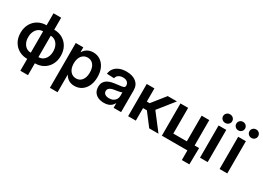

<svg xmlns="http://www.w3.org/2000/svg" viewBox="-19 -1616 3687 2696"><g transform="rotate(30 1825.0 -267.5)"><path d="M297.9 11.7Q221.2 11.7 161.4 -22.5Q101.6 -56.6 67.4 -117.9Q33.2 -179.2 33.2 -260.3Q33.2 -341.3 67.4 -402.8Q101.6 -464.4 161.4 -498.8Q221.2 -533.2 297.9 -533.2H421.9Q499 -533.2 558.6 -498.8Q618.2 -464.4 652.1 -402.8Q686 -341.3 686 -260.3Q686 -179.2 652.1 -117.9Q618.2 -56.6 558.6 -22.5Q499 11.7 421.9 11.7ZM297.9 -88.4H421.9Q462.9 -88.4 494.6 -109.9Q526.4 -131.3 544.4 -170.2Q562.5 -209 562.5 -260.3Q562.5 -312 544.4 -351.3Q526.4 -390.6 494.6 -412.8Q462.9 -435.1 421.9 -435.1H297.9Q256.8 -435.1 225.1 -412.8Q193.4 -390.6 175.3 -351.3Q157.2 -312 157.2 -260.3Q157.2 -209 175.3 -170.2Q193.4 -131.3 225.1 -109.9Q256.8 -88.4 297.9 -88.4ZM297.9 204.1V-727.5H421.9V204.1Z M776.9 204.1V-522.5H899.4V-446.3H902.3Q917 -472.2 939.5 -491.5Q961.9 -510.7 991.9 -521.5Q1022 -532.2 1058.6 -532.2Q1124 -532.2 1174.3 -498.5Q1224.6 -464.8 1252.9 -404.1Q1281.2 -343.3 1281.2 -261.2Q1281.2 -179.2 1253.2 -118.2Q1225.1 -57.1 1174.8 -23.4Q1124.5 10.3 1057.6 10.3Q1021.5 10.3 991.9 -1Q962.4 -12.2 940.4 -32.2Q918.5 -52.2 903.3 -79.6H901.4V204.1ZM1027.3 -92.8Q1066.9 -92.8 1095.5 -113Q1124 -133.3 1139.9 -170.9Q1155.8 -208.5 1155.8 -261.2Q1155.8 -314.5 1139.9 -351.8Q1124 -389.2 1095.5 -409.2Q1066.9 -429.2 1027.3 -429.2Q986.8 -429.2 957.3 -408.4Q927.7 -387.7 911.6 -350.1Q895.5 -312.5 895.5 -261.2Q895.5 -210.4 911.6 -172.6Q927.7 -134.8 957.5 -113.8Q987.3 -92.8 1027.3 -92.8Z M1536.1 8.8Q1484.4 8.8 1444.1 -8.8Q1403.8 -26.4 1380.4 -61.3Q1356.9 -96.2 1356.9 -147.9Q1356.9 -192.4 1373.5 -221.4Q1390.1 -250.5 1418.7 -267.8Q1447.3 -285.2 1484.1 -294.2Q1521 -303.2 1560.5 -307.1Q1608.4 -312.5 1636.7 -316.7Q1665 -320.8 1677.7 -329.1Q1690.4 -337.4 1690.4 -355V-358.4Q1690.4 -381.8 1679.2 -399.2Q1668 -416.5 1647 -426.3Q1626 -436 1595.7 -436Q1565.4 -436 1542.7 -426.3Q1520 -416.5 1506.3 -399.9Q1492.7 -383.3 1489.7 -362.3L1371.6 -367.7Q1377.4 -418.5 1406.5 -455.1Q1435.5 -491.7 1484.4 -512Q1533.2 -532.2 1597.7 -532.2Q1645.5 -532.2 1685.1 -520.8Q1724.6 -509.3 1753.4 -486.8Q1782.2 -464.4 1797.9 -431.2Q1813.5 -397.9 1813.5 -354.5V0H1692.4V-73.2H1689.5Q1677.7 -50.3 1657.7 -31.5Q1637.7 -12.7 1607.9 -2Q1578.1 8.8 1536.1 8.8ZM1566.9 -83Q1606.9 -83 1634.5 -97.9Q1662.1 -112.8 1676.5 -137.5Q1690.9 -162.1 1690.9 -191.9V-250Q1685.1 -245.6 1673.1 -242.2Q1661.1 -238.8 1645 -235.6Q1628.9 -232.4 1611.1 -229.5Q1593.3 -226.6 1575.7 -224.1Q1548.8 -220.2 1526.6 -211.7Q1504.4 -203.1 1491 -188Q1477.5 -172.9 1477.5 -148.9Q1477.5 -128.4 1488.8 -113.5Q1500 -98.6 1520 -90.8Q1540 -83 1566.9 -83Z M1927.7 0V-522.5H2052.2V-309.1H2097.7L2268.1 -522.5H2417.5L2214.4 -267.6L2419.9 0H2269.5L2114.7 -203.1H2052.2V0Z M2474.6 0V-522.5H2599.1V-106H2817.9V-522.5H2941.9V0ZM2888.7 156.2V0H2848.6V-110.4H3014.6L3010.3 156.2Z M3092.8 0V-522.5H3217.3V0ZM3155.3 -599.1Q3124 -599.1 3102.8 -619.4Q3081.5 -639.6 3081.5 -668.9Q3081.5 -698.7 3102.8 -718.8Q3124 -738.8 3154.8 -738.8Q3186.5 -738.8 3207.8 -718.8Q3229 -698.7 3229 -668.9Q3229 -639.6 3207.8 -619.4Q3186.5 -599.1 3155.3 -599.1Z M3410.6 0V-522.5H3535.2V0ZM3579.1 -600.6Q3549.3 -600.6 3528.8 -620.6Q3508.3 -640.6 3508.3 -669.4Q3508.3 -698.7 3528.8 -718.5Q3549.3 -738.3 3579.1 -738.3Q3609.4 -738.3 3629.6 -718.5Q3649.9 -698.7 3649.9 -669.4Q3649.9 -640.1 3629.6 -620.4Q3609.4 -600.6 3579.1 -600.6ZM3366.2 -600.6Q3336.4 -600.6 3315.9 -620.6Q3295.4 -640.6 3295.4 -669.4Q3295.4 -698.7 3315.9 -718.5Q3336.4 -738.3 3366.2 -738.3Q3396.5 -738.3 3416.7 -718.5Q3437 -698.7 3437 -669.4Q3437 -640.1 3416.7 -620.4Q3396.5 -600.6 3366.2 -600.6Z"/></g></svg>

Font: Inter 28pt SemiBold
Style: Regular
Weight: 600
Designer: Rasmus Andersson
Foundry: rsms
Version: Version 4.001;git-66647c0bb